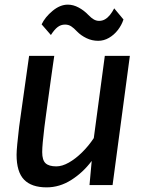

<svg xmlns="http://www.w3.org/2000/svg" viewBox="-20 -798 622 828"><path d="M181 10Q116 10 83.8 -23.2Q51.5 -56.5 51.5 -130.5Q51.5 -146 54.5 -177Q57.5 -208 62.5 -251Q68.5 -294.5 76 -347.8Q83.5 -401 91.2 -455.5Q99 -510 105.5 -557H214Q212.5 -547.5 208.5 -519.5Q204.5 -491.5 199.2 -453.8Q194 -416 188.5 -376.2Q183 -336.5 178.5 -302.8Q174 -269 171.5 -250Q167 -212.5 164.5 -185.5Q162 -158.5 162 -142Q162 -107.5 176.5 -94Q191 -80.5 223 -80.5Q248 -80.5 276.8 -96.8Q305.5 -113 333.8 -140.8Q362 -168.5 384.5 -202.5L432 -557H540L465.5 0H366L375.5 -104Q337.5 -53.5 287.2 -21.8Q237 10 181 10ZM403.5 -622Q376.5 -622 352.8 -633.5Q329 -645 312.5 -662Q298.5 -677 287 -684.5Q275.5 -692 260.5 -692Q242.5 -692 228.5 -681.2Q214.5 -670.5 199.5 -647L159.5 -693Q174.5 -724.5 206.8 -751.2Q239 -778 272.5 -778Q296 -778 319.2 -765.5Q342.5 -753 360.5 -734Q374 -720 384.8 -714Q395.5 -708 407.5 -708Q421.5 -708 433 -714.8Q444.5 -721.5 454.2 -733.5Q464 -745.5 472.5 -762L512.5 -714Q504.5 -689.5 488.2 -668.5Q472 -647.5 450 -634.8Q428 -622 403.5 -622Z"/></svg>

Font: Koeln Type Sans
Style: Italic
Weight: 400
Italic angle: -7.5°
Designer: Eben Sorkin
Foundry: Eben Sorkin
Version: Version 2.001